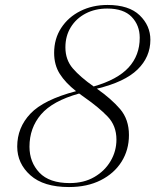

<svg xmlns="http://www.w3.org/2000/svg" viewBox="-20 -745 640 775"><path d="M500.5 -200Q500.5 -140 470.8 -92.5Q441 -45 386.5 -17.5Q332 10 258.5 10Q156 10 102.8 -37.5Q49.5 -85 49.5 -153.5Q49.5 -230 102.8 -286.2Q156 -342.5 287 -377Q244.5 -410.5 221.5 -446.5Q198.5 -482.5 198.5 -531.5Q198.5 -588.5 227 -632.2Q255.5 -676 304.5 -700.5Q353.5 -725 414 -725Q500.5 -725 543.8 -683.2Q587 -641.5 587 -584.5Q587 -515 535.2 -464.5Q483.5 -414 371 -387Q429 -346.5 464.8 -304.8Q500.5 -263 500.5 -200ZM244 -554Q244 -503.5 274 -468.8Q304 -434 358 -396Q454 -423.5 499 -472.5Q544 -521.5 544 -592.5Q544 -643 511.5 -676.8Q479 -710.5 413 -710.5Q364 -710.5 325.8 -690.5Q287.5 -670.5 265.8 -635.2Q244 -600 244 -554ZM99 -153Q99 -90.5 139 -48.2Q179 -6 261.5 -6Q318.5 -6 360.8 -30.5Q403 -55 426.5 -95Q450 -135 450 -181.5Q450 -237.5 414.5 -274.5Q379 -311.5 321 -352Q309.5 -360 299.5 -367.5Q192 -337.5 145.5 -283Q99 -228.5 99 -153Z"/></svg>

Font: Newsreader 72pt Light
Style: Italic
Weight: 300
Italic angle: -17°
Designer: Hugues Gentile
Foundry: Production Type
Version: Version 1.003; ttfautohint (v1.8.3)